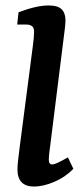

<svg xmlns="http://www.w3.org/2000/svg" viewBox="-20 -677 303 704"><path d="M105 7Q44 7 44 -56Q44 -71 47 -95Q50 -119 53 -144L100 -505Q102 -518 103.5 -535Q105 -552 105 -560Q105 -575 97.5 -581Q90 -587 76 -587H43L48 -632Q114 -657 158 -657Q192 -657 206 -643Q220 -629 220 -603Q220 -593 218.5 -578.5Q217 -564 215 -550L164 -142Q162 -130 160.5 -115Q159 -100 159 -91Q159 -74 171 -74Q179 -74 193.5 -81Q208 -88 229 -100L249 -58Q219 -27 178.5 -10Q138 7 105 7Z"/></svg>

Font: Yrsa SemiBold
Style: Italic
Weight: 600
Italic angle: -7.10001°
Version: Version 2.004